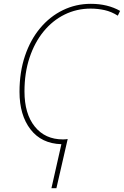

<svg xmlns="http://www.w3.org/2000/svg" viewBox="-20 -744 648 1004"><path d="M249 240 301 10Q197 7 139.5 -67.5Q82 -142 82 -264Q82 -367 110.5 -451.5Q139 -536 190 -597Q241 -658 309 -691Q377 -724 455 -724Q543 -724 608 -687L596 -662Q563 -683 527.5 -691Q492 -699 454 -699Q381 -699 318 -668Q255 -637 208 -579.5Q161 -522 134.5 -442.5Q108 -363 108 -266Q108 -149 162 -82Q216 -15 309 -15Q322 -15 334 -17L275 240Z"/></svg>

Font: Noto Sans Disp Thin
Style: Italic
Weight: 100
Italic angle: -12°
Designer: Monotype Design Team
Foundry: Monotype Imaging Inc.
Version: Version 2.000;GOOG;noto-source:20170915:90ef993387c0